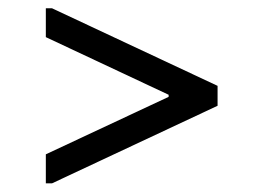

<svg xmlns="http://www.w3.org/2000/svg" viewBox="-20 -520 601 452"><path d="M102.5 -88.4H87.9V-156.7L377 -292V-296.9L87.9 -432.6V-500.5H102.5L492.2 -317.9V-271Z"/></svg>

Font: Noticia Text
Style: Regular
Weight: 400
Designer: JM Sole
Foundry: JM Sole
Version: Version 1.003